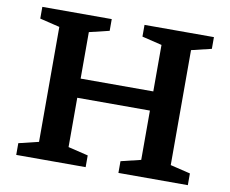

<svg xmlns="http://www.w3.org/2000/svg" viewBox="-78 -805 1081 903"><g transform="rotate(10 463.0 -353.5)"><path d="M289.5 -79 385 -56V0H53.5V-56L148.5 -79V-628L53.5 -651V-707H385V-651L289.5 -628V-406H636.5V-628L541.5 -651V-707H873V-651L777.5 -628V-79L873 -56V0H541.5V-56L636.5 -79V-314.5H289.5Z"/></g></svg>

Font: Newsreader Caption Medium
Style: Regular
Weight: 500
Designer: Hugues Gentile
Foundry: Production Type
Version: Version 1.001